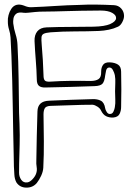

<svg xmlns="http://www.w3.org/2000/svg" viewBox="-20 -738 591 856"><path d="M27 -571Q26 -588 20.5 -605.5Q15 -623 15 -641Q14 -655 18 -670.5Q22 -686 30 -698Q49 -727 87 -713Q96 -709 105 -707Q114 -705 124 -706Q176 -708 228 -711.5Q280 -715 332 -716Q370 -718 409 -717.5Q448 -717 488 -715Q508 -714 520.5 -700Q533 -686 533 -667Q533 -654 525 -639Q517 -624 506 -619Q487 -610 465 -605.5Q443 -601 421 -600Q368 -598 314 -598Q260 -598 206 -594Q184 -592 175 -587.5Q166 -583 165 -572Q164 -561 166 -538Q169 -504 171 -470Q173 -436 174 -402Q174 -386 179.5 -379.5Q185 -373 203 -374Q249 -377 294 -377.5Q339 -378 384 -377Q407 -377 419.5 -385.5Q432 -394 431 -419Q431 -437 439.5 -449Q448 -461 470 -460Q492 -459 506 -450Q520 -441 520 -418Q522 -340 520 -261Q520 -244 513 -230Q506 -216 485 -214Q467 -213 453 -220Q439 -227 430 -246Q426 -255 414.5 -262.5Q403 -270 393 -271Q347 -271 299.5 -269Q252 -267 205 -266Q185 -265 179.5 -255Q174 -245 174 -228Q175 -168 175.5 -108.5Q176 -49 173 10Q172 27 163.5 45.5Q155 64 144 78Q126 99 97 98.5Q68 98 53 75Q45 60 44 40Q43 20 42 4Q42 -11 41 -50Q40 -89 39 -143Q38 -197 37 -257.5Q36 -318 34.5 -378Q33 -438 31 -488.5Q29 -539 27 -571ZM493 -331Q493 -349 494 -367.5Q495 -386 492 -403Q490 -413 483.5 -425.5Q477 -438 466 -437Q456 -436 453 -423.5Q450 -411 449 -402Q446 -375 437 -365Q428 -355 402 -354Q293 -350 184 -348Q164 -347 154 -355Q144 -363 144 -385Q143 -427 139.5 -469.5Q136 -512 134 -555Q133 -582 146.5 -598.5Q160 -615 188 -616Q240 -618 292 -618Q344 -618 396 -619Q447 -620 471.5 -631Q496 -642 497.5 -656Q499 -670 480.5 -680.5Q462 -691 429 -691Q377 -691 342 -690Q307 -689 279.5 -688.5Q252 -688 224 -687Q196 -686 157 -686Q151 -686 136.5 -684.5Q122 -683 107.5 -681.5Q93 -680 86 -681Q62 -685 52 -676.5Q42 -668 40 -655.5Q38 -643 39 -634Q42 -609 49.5 -585.5Q57 -562 58 -538Q62 -462 63 -386.5Q64 -311 65 -235Q66 -210 67 -185Q68 -160 68 -136Q68 -93 66.5 -51Q65 -9 65 32Q65 50 75 64Q85 78 103 75Q114 73 125.5 60.5Q137 48 141 36Q146 22 143.5 7Q141 -8 142 -23Q143 -78 144 -132Q145 -186 147 -241Q148 -287 198 -289Q247 -291 295 -293Q343 -295 392 -296Q414 -297 429.5 -289Q445 -281 449 -255Q450 -248 456 -238.5Q462 -229 471 -230Q481 -230 486 -241Q491 -252 492 -260Q495 -277 494 -295Q493 -313 493 -331Z"/></svg>

Font: Shizuru
Style: Regular
Weight: 400
Version: Version 1.000